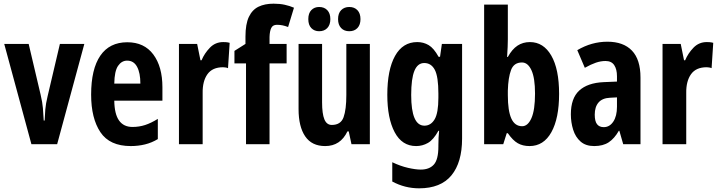

<svg xmlns="http://www.w3.org/2000/svg" viewBox="-20 -785 3919 1045"><path d="M151 0 3 -546H136L201 -270Q211 -228 213.5 -196.5Q216 -165 218 -129H223Q224 -157 226.5 -188.5Q229 -220 239 -261L306 -546H439L291 0Z M673 -555Q765 -555 814.5 -488.5Q864 -422 864 -310V-237H602Q603 -164 628 -129Q653 -94 701 -94Q737 -94 769.5 -104.5Q802 -115 839 -138V-28Q806 -8 769 1Q732 10 692 10Q577 10 526.5 -65.5Q476 -141 476 -270Q476 -409 526 -482Q576 -555 673 -555ZM672 -455Q642 -455 622.5 -426.5Q603 -398 602 -330H744Q744 -388 726 -421.5Q708 -455 672 -455Z M1195 -556Q1201 -556 1209.5 -555.5Q1218 -555 1230 -552L1221 -414Q1215 -417 1205.5 -418Q1196 -419 1194 -419Q1136 -419 1109 -381Q1082 -343 1083 -279V0H954V-546H1053L1071 -457H1077Q1093 -495 1122.5 -525.5Q1152 -556 1195 -556Z M1540 -440H1447V0H1319V-440H1256V-508L1316 -546V-586Q1316 -654 1334.5 -693Q1353 -732 1387 -748.5Q1421 -765 1469 -765Q1503 -765 1530 -759Q1557 -753 1580 -743L1548 -638Q1532 -644 1518 -647Q1504 -650 1487 -650Q1465 -650 1456.5 -633Q1448 -616 1447 -584V-546H1540Z M1993 -546V0H1893L1878 -70H1871Q1833 10 1750 10Q1677 10 1641 -43Q1605 -96 1605 -191V-546H1733V-228Q1733 -166 1745.5 -135.5Q1758 -105 1786 -105Q1835 -105 1850 -147Q1865 -189 1865 -268V-546ZM1658 -681Q1658 -713 1674.5 -730Q1691 -747 1717 -747Q1745 -747 1761.5 -729.5Q1778 -712 1778 -681Q1778 -650 1761.5 -632.5Q1745 -615 1717 -615Q1691 -615 1674.5 -632Q1658 -649 1658 -681ZM1820 -681Q1820 -713 1837 -730Q1854 -747 1881 -747Q1909 -747 1925.5 -729.5Q1942 -712 1942 -681Q1942 -650 1925.5 -632.5Q1909 -615 1881 -615Q1853 -615 1836.5 -632.5Q1820 -650 1820 -681Z M2251 -556Q2285 -556 2313 -539.5Q2341 -523 2367 -476H2375L2385 -546H2495V-31Q2495 99 2437 169.5Q2379 240 2261 240Q2184 240 2115 203V98Q2159 119 2200.5 128.5Q2242 138 2270 138Q2317 138 2341.5 110.5Q2366 83 2366 12V5Q2366 -15 2367 -35.5Q2368 -56 2370 -73H2366Q2339 -24 2309 -7Q2279 10 2245 10Q2168 10 2128 -65.5Q2088 -141 2088 -269Q2088 -405 2130 -480.5Q2172 -556 2251 -556ZM2289 -442Q2253 -442 2235.5 -399.5Q2218 -357 2218 -268Q2218 -101 2290 -101Q2325 -101 2345.5 -135.5Q2366 -170 2366 -253V-276Q2366 -368 2346.5 -405Q2327 -442 2289 -442Z M2744 -571Q2744 -555 2743 -529Q2742 -503 2740 -475H2744Q2767 -517 2796.5 -536.5Q2826 -556 2864 -556Q2938 -556 2980.5 -482.5Q3023 -409 3023 -274Q3023 -141 2981 -65.5Q2939 10 2862 10Q2825 10 2798 -5.5Q2771 -21 2744 -60H2738L2719 0H2615V-760H2744ZM2821 -445Q2777 -445 2761.5 -404Q2746 -363 2744 -292V-267Q2744 -182 2763 -140Q2782 -98 2822 -98Q2853 -98 2872.5 -142Q2892 -186 2892 -276Q2892 -361 2872.5 -403Q2853 -445 2821 -445Z M3286 -558Q3373 -558 3419.5 -509.5Q3466 -461 3466 -363V0H3372L3351 -73H3348Q3324 -31 3293 -10.5Q3262 10 3214 10Q3168 10 3140 -14.5Q3112 -39 3099.5 -79Q3087 -119 3087 -163Q3087 -250 3132.5 -292Q3178 -334 3266 -338L3338 -341V-370Q3338 -408 3323 -430.5Q3308 -453 3276 -453Q3250 -453 3223.5 -444Q3197 -435 3163 -416L3122 -512Q3200 -558 3286 -558ZM3300 -253Q3258 -251 3237.5 -227Q3217 -203 3217 -161Q3217 -125 3229.5 -109Q3242 -93 3266 -93Q3298 -93 3318 -123Q3338 -153 3338 -204V-255Z M3827 -556Q3833 -556 3841.5 -555.5Q3850 -555 3862 -552L3853 -414Q3847 -417 3837.5 -418Q3828 -419 3826 -419Q3768 -419 3741 -381Q3714 -343 3715 -279V0H3586V-546H3685L3703 -457H3709Q3725 -495 3754.5 -525.5Q3784 -556 3827 -556Z"/></svg>

Font: Noto Sans Sinhala ExtraCondensed
Style: Bold
Weight: 700
Width: 2
Designer: Jelle Bosma - Monotype Design Team
Foundry: Monotype Imaging Inc.
Version: Version 2.006; ttfautohint (v1.8.4.7-5d5b)